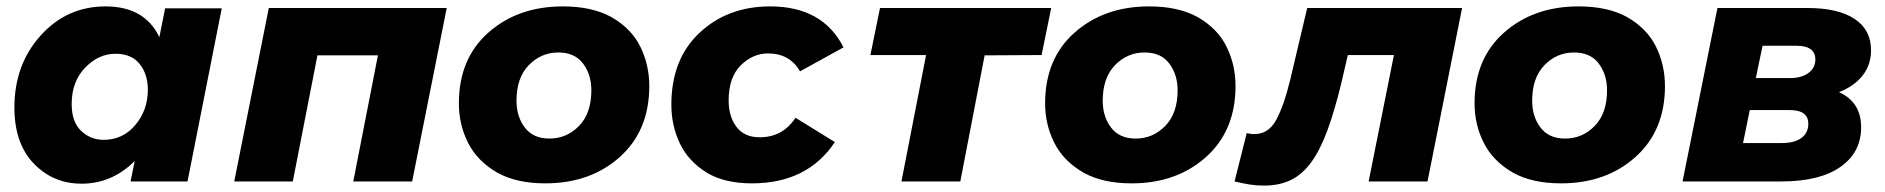

<svg xmlns="http://www.w3.org/2000/svg" viewBox="-20 -567 5891 600"><path d="M235 7Q146 7 85.5 -56Q25 -119 25 -231Q25 -365 107 -456Q189 -547 310 -547Q432 -547 478 -451L496 -541H673L566 0H388L401 -64Q330 7 235 7ZM304 -130Q364 -130 403 -176.5Q442 -223 442 -287Q442 -335 416.5 -367Q391 -399 341 -399Q288 -399 246 -355.5Q204 -312 204 -242Q204 -186 233.5 -158Q263 -130 304 -130Z M820 -542H1376L1268 0H1084L1161 -394H972L895 0H712Z M1684 6Q1594 6 1534 -27.5Q1471.5 -63.5 1442.8 -120.5Q1414 -177.5 1414 -244Q1414 -384 1506.5 -465.5Q1599 -547 1739 -547Q1830 -547 1890 -514Q1952.5 -478.5 1980.8 -421.5Q2009 -364.5 2009 -298Q2009 -159 1917 -76.5Q1825 6 1684 6ZM1697 -134Q1751 -134 1789.5 -173.5Q1828 -213 1828 -285Q1828 -334 1802 -368.5Q1776 -403 1725 -403Q1671 -403 1632.5 -363.5Q1594 -324 1594 -252Q1594 -203 1620 -168.5Q1646 -134 1697 -134Z M2330 6Q2244.5 6 2189.5 -27Q2131.5 -62.5 2104.8 -118.2Q2078 -174 2078 -240Q2078 -382 2166 -464.5Q2254 -547 2387 -547Q2551 -547 2616 -419L2480 -344Q2448 -400 2380 -400Q2332 -400 2294.5 -362.5Q2257 -325 2257 -253Q2257 -203 2281.5 -170.5Q2306 -138 2354 -138Q2426 -138 2466 -199L2589 -123Q2503 6 2330 6Z M2797 0 2874 -395H2700L2730 -542H3265L3235 -395L3057 -394L2981 0Z M3516 6Q3426 6 3366 -27.5Q3303.5 -63.5 3274.8 -120.5Q3246 -177.5 3246 -244Q3246 -384 3338.5 -465.5Q3431 -547 3571 -547Q3662 -547 3722 -514Q3784.5 -478.5 3812.8 -421.5Q3841 -364.5 3841 -298Q3841 -159 3749 -76.5Q3657 6 3516 6ZM3529 -134Q3583 -134 3621.5 -173.5Q3660 -213 3660 -285Q3660 -334 3634 -368.5Q3608 -403 3557 -403Q3503 -403 3464.5 -363.5Q3426 -324 3426 -252Q3426 -203 3452 -168.5Q3478 -134 3529 -134Z M3876 -151Q3884 -149 3889 -148.5Q3894 -148 3900 -148Q3944 -148 3968 -192Q3992 -236 4012 -318L4065 -542H4549L4441 0H4257L4336 -395H4192L4172 -309Q4151 -222 4128.5 -160.5Q4106 -99 4078 -60.5Q4050 -22 4014 -4.5Q3978 13 3930 13Q3906 13 3884.5 9.5Q3863 6 3838 0Z M4858 6Q4768 6 4708 -27.5Q4645.5 -63.5 4616.8 -120.5Q4588 -177.5 4588 -244Q4588 -384 4680.5 -465.5Q4773 -547 4913 -547Q5004 -547 5064 -514Q5126.5 -478.5 5154.8 -421.5Q5183 -364.5 5183 -298Q5183 -159 5091 -76.5Q4999 6 4858 6ZM4871 -134Q4925 -134 4963.5 -173.5Q5002 -213 5002 -285Q5002 -334 4976 -368.5Q4950 -403 4899 -403Q4845 -403 4806.5 -363.5Q4768 -324 4768 -252Q4768 -203 4794 -168.5Q4820 -134 4871 -134Z M5347 -542H5628Q5724 -542 5775.5 -508Q5827 -474 5827 -410Q5827 -365 5801 -331.5Q5775 -298 5727 -279Q5796 -248 5796 -169Q5796 -91 5731.5 -45.5Q5667 0 5546 0H5238ZM5574 -323Q5610 -323 5631.5 -339Q5653 -355 5653 -381Q5653 -424 5594 -424H5488L5467 -323ZM5549 -120Q5588 -120 5609.5 -136Q5631 -152 5631 -180Q5631 -223 5573 -223H5448L5427 -120Z"/></svg>

Font: Argentum Sans
Style: Bold Italic
Weight: 700
Italic angle: -11°
Designer: Julieta Ulanovsky (font), Cristiano Sobral (main changes and remaster)
Foundry: Julieta Ulanovsky (font), Cristiano Sobral (main changes and remaster)
Version: Version 2.007;June 15, 2022;FontCreator 14.0.0.2814 64-bit; 